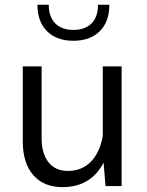

<svg xmlns="http://www.w3.org/2000/svg" viewBox="-20 -786 621 811"><path d="M76.2 -188.5V-505.4H155.8V-201.2Q155.8 -137.7 184.8 -100.8Q213.9 -64 266.6 -64Q325.2 -64 363 -102.1Q400.9 -140.1 414.1 -210.9V-505.4H493.7V0H425.8L417.5 -99.1Q363.8 4.4 244.1 4.4Q164.1 4.4 120.1 -46.9Q76.2 -98.1 76.2 -188.5ZM441.9 -766.1Q441.9 -694.3 401.4 -654.1Q360.8 -613.8 290 -613.8Q219.2 -613.8 178.7 -654.1Q138.2 -694.3 138.2 -766.1H186Q186 -714.8 213.4 -687.3Q240.7 -659.7 290 -659.7Q339.4 -659.7 366.7 -687.3Q394 -714.8 394 -766.1Z"/></svg>

Font: Estedad-FD Regular
Style: FD-Regular
Weight: 400
Designer: Amin Abedi
Version: Version 7.3